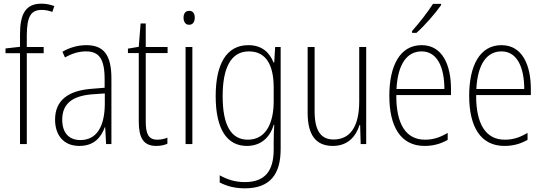

<svg xmlns="http://www.w3.org/2000/svg" viewBox="-20 -785 2961 1046"><path d="M218 -495V-529H126V-594C127 -693 147 -731 207 -731C226 -731 247 -727 265 -720L276 -752C256 -759 234 -765 206 -765C120 -765 89 -710 89 -598V-530L10 -521V-495H89V0H126V-495Z M450 -539C405 -539 359 -526 320 -503L334 -472C376 -496 414 -505 448 -505C519 -505 550 -466 550 -353V-307L477 -301C351 -291 280 -238 280 -133C280 -54 322 10 412 10C494 10 531 -38 551 -92H553L558 0H587V-357C587 -486 545 -539 450 -539ZM480 -271 551 -276V-218C550 -101 510 -22 418 -22C355 -22 319 -62 319 -133C319 -219 373 -262 480 -271Z M837 -24C788 -24 774 -57 774 -124V-496H893V-529H774V-657H746L736 -530L677 -520V-496H736V-124C736 -36 760 10 831 10C857 10 876 5 892 -2V-35C878 -29 858 -24 837 -24Z M1011 -726C988 -726 980 -709 980 -688C980 -667 990 -650 1010 -650C1031 -650 1041 -666 1041 -689C1041 -709 1033 -726 1011 -726ZM1028 -529H991V0H1028Z M1333 -539C1213 -539 1155 -435 1155 -261C1155 -79 1218 10 1325 10C1401 10 1451 -36 1471 -105H1474C1472 -67 1471 -41 1471 -10V30C1471 149 1421 207 1314 207C1261 207 1218 193 1177 170V209C1215 229 1259 241 1314 241C1451 241 1509 165 1509 27V-529H1479L1474 -445H1470C1449 -497 1409 -539 1333 -539ZM1336 -505C1435 -505 1471 -422 1471 -308V-232C1471 -127 1436 -24 1330 -24C1240 -24 1193 -101 1193 -261C1193 -410 1235 -505 1336 -505Z M1975 -529H1937V-233C1937 -91 1885 -25 1797 -25C1730 -25 1694 -71 1694 -178V-529H1656V-170C1656 -51 1700 10 1793 10C1879 10 1920 -46 1939 -104H1942L1945 0H1975Z M2383 -757V-764H2339C2308 -716 2268 -665 2225 -616V-606H2249C2292 -644 2351 -711 2383 -757ZM2277 -539C2159 -539 2101 -427 2101 -263C2101 -98 2161 10 2293 10C2342 10 2382 -2 2419 -23V-61C2375 -35 2339 -24 2295 -24C2191 -24 2138 -110 2139 -267H2437V-300C2437 -428 2392 -539 2277 -539ZM2277 -505C2364 -505 2401 -415 2401 -300H2140C2147 -437 2198 -505 2277 -505Z M2712 -539C2594 -539 2536 -427 2536 -263C2536 -98 2596 10 2728 10C2777 10 2817 -2 2854 -23V-61C2810 -35 2774 -24 2730 -24C2626 -24 2573 -110 2574 -267H2872V-300C2872 -428 2827 -539 2712 -539ZM2712 -505C2799 -505 2836 -415 2836 -300H2575C2582 -437 2633 -505 2712 -505Z"/></svg>

Font: Noto Sans Myanmar Condensed ExtraLight
Style: Regular
Weight: 200
Width: 3
Designer: Monotype Design Team
Foundry: Monotype Imaging Inc.
Version: Version 2.107